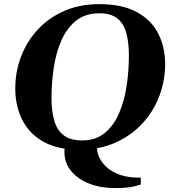

<svg xmlns="http://www.w3.org/2000/svg" viewBox="-20 -728 860 952"><path d="M549.8 204.6Q479.5 204.6 422.9 182.6Q366.2 160.6 332.8 120.1Q299.3 79.6 299.3 24.4Q299.3 18.6 300 12.5Q300.8 6.3 301.3 0Q301.3 0 315.9 -2.2Q330.6 -4.4 349.4 -7.1Q368.2 -9.8 382.8 -12Q397.5 -14.2 397.5 -14.2L460.9 4.4Q460.9 27.8 473.1 54Q485.4 80.1 511.2 103Q537.1 126 578.4 139.9Q619.6 153.8 678.2 152.8V187Q678.2 187 646.2 195.8Q614.3 204.6 549.8 204.6ZM374 14.2Q263.7 14.2 193.4 -26.4Q123 -66.9 89.4 -135.7Q55.7 -204.6 55.7 -289.1Q55.7 -371.1 84 -446.3Q112.3 -521.5 166.3 -580.3Q220.2 -639.2 297.4 -673.3Q374.5 -707.5 472.2 -707.5Q585.9 -707.5 658.2 -668.2Q730.5 -628.9 764.6 -561.5Q798.8 -494.1 798.8 -410.2Q798.8 -328.1 770 -252Q741.2 -175.8 686.3 -116Q631.3 -56.2 552.7 -21Q474.1 14.2 374 14.2ZM386.7 -31.7Q455.1 -31.7 500 -69.1Q544.9 -106.4 571 -168Q597.2 -229.5 608.2 -304Q619.1 -378.4 619.1 -452.6Q619.1 -518.6 606 -565.4Q592.8 -612.3 561 -637.2Q529.3 -662.1 473.1 -662.1Q402.8 -662.1 356.7 -625Q310.5 -587.9 283.9 -526.4Q257.3 -464.8 246.3 -390.4Q235.4 -315.9 235.4 -241.7Q235.4 -176.3 249.3 -129.2Q263.2 -82 296.1 -56.9Q329.1 -31.7 386.7 -31.7Z"/></svg>

Font: Gelasio
Style: Bold Italic
Weight: 700
Italic angle: -8.5°
Designer: Eben Sorkin
Foundry: Eben Sorkin
Version: Version 1.008